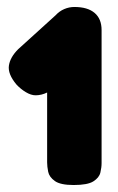

<svg xmlns="http://www.w3.org/2000/svg" viewBox="-20 -722 339 550"><path d="M191 -192Q153 -192 137 -203.5Q121 -215 118 -230Q115 -245 115 -257V-457Q107 -453 98.5 -451Q90 -449 82 -449Q69 -449 54 -458Q39 -467 27 -480Q2 -510 5.5 -534Q9 -558 32 -581L139 -678Q150 -690 164 -696Q178 -702 193 -702Q231 -702 251 -685Q271 -668 271 -636V-255Q271 -242 267.5 -227.5Q264 -213 247.5 -202.5Q231 -192 191 -192Z"/></svg>

Font: Fredoka Light
Style: Regular
Weight: 300
Designer: Ben Nathan
Foundry: Milena B. Brandão, Ben Nathan
Version: Version 2.001